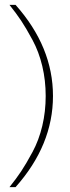

<svg xmlns="http://www.w3.org/2000/svg" viewBox="-20 -739 287 790"><path d="M19 -719Q47 -684 67 -654Q87 -624 113.5 -575Q140 -526 154 -467Q168 -408 168 -344Q168 -280 154 -221Q140 -162 113.5 -113Q87 -64 67 -34Q47 -4 19 31H44Q198 -142 198 -344Q198 -546 44 -719Z"/></svg>

Font: Roundo ExtraLight
Style: Regular
Weight: 250
Designer: Namrata Goyal (Gurmukhi), Shiva Nallaperumal (Latin)
Foundry: Indian Type Foundry
Version: Version 1.000;PS 1.0;hotconv 1.0.88;makeotf.lib2.5.647800